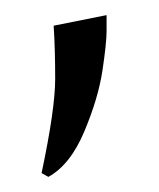

<svg xmlns="http://www.w3.org/2000/svg" viewBox="-20 -734 210 254"><path d="M35 -505Q53 -590 53 -629.5Q53 -669 51 -700L121 -714Q121 -709 121 -693Q121 -677 115.5 -640.5Q110 -604 91.5 -560Q73 -516 44 -500Z"/></svg>

Font: Cinzel Decorative
Style: Regular
Weight: 400
Designer: Natanael Gama
Version: Version 1.002;PS 001.002;hotconv 1.0.56;makeotf.lib2.0.21325